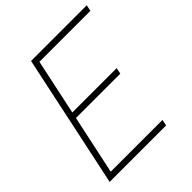

<svg xmlns="http://www.w3.org/2000/svg" viewBox="-201 -873 1007 1007"><g transform="rotate(-45 302.0 -370.0)"><path d="M34 0 191 -740H604L597 -706H219L153 -396H482L475 -362H146L76 -34H460L453 0Z"/></g></svg>

Font: Be Vietnam Pro Thin
Style: Italic
Weight: 100
Italic angle: -12°
Designer: Lam Bao, Tony Le, Vietanh Nguyen
Foundry: Yellow Type Foundry
Version: Version 1.002; ttfautohint (v1.8.3)